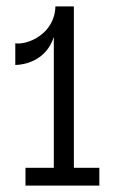

<svg xmlns="http://www.w3.org/2000/svg" viewBox="-20 -583 370 603"><path d="M212 -56V-563H154C152 -476 66 -441 28 -447V-379C54 -379 125 -391 149 -467V-56H60V0H292V-56Z"/></svg>

Font: OSH Darker Grotesque Medium
Style: Regular
Weight: 500
Designer: Gabriel Lam
Foundry: TypeRant
Version: Version 1.000;Glyphs 3.1.1 (3148)